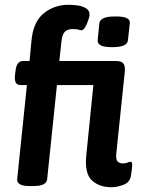

<svg xmlns="http://www.w3.org/2000/svg" viewBox="-20 -779 603 806"><path d="M448 7Q397 7 366 -21.5Q335 -50 342 -125L372 -422H219L178 -27Q175 2 122 2H102Q75 2 63 -6Q51 -14 52 -26L93 -422H66Q38 -422 43 -464L45 -480Q49 -523 77 -523H104L112 -607Q119 -687 163.5 -723Q208 -759 268 -759Q287 -759 307 -756Q327 -753 341.5 -744Q356 -735 356 -718Q356 -710 350.5 -694Q345 -678 337.5 -665Q330 -652 322 -652Q317 -652 310 -654.5Q303 -657 285 -657Q264 -657 252.5 -646Q241 -635 238 -605L229 -523H466Q489 -523 497.5 -513Q506 -503 504 -479L468 -133Q466 -111 473 -102Q480 -93 496 -93Q507 -93 515.5 -96.5Q524 -100 527 -100Q535 -100 535 -89Q535 -86 534 -73.5Q533 -61 529 -38Q524 -13 497.5 -3Q471 7 448 7ZM451 -581Q417 -581 403 -588.5Q389 -596 390 -610L397 -682Q399 -695 414.5 -702.5Q430 -710 465 -710Q498 -710 512 -703Q526 -696 525 -682L517 -610Q515 -581 451 -581Z"/></svg>

Font: Asap SemiBold
Style: Italic
Weight: 600
Italic angle: -6°
Designer: Pablo Cosgaya
Foundry: Omnibus-Type
Version: Version 3.001; ttfautohint (v1.8.3)